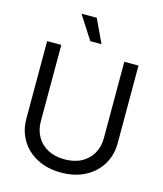

<svg xmlns="http://www.w3.org/2000/svg" viewBox="-136 -1038 974 1150"><g transform="rotate(15 351.5 -463.5)"><path d="M351.6 11.7Q266.1 11.7 202.4 -22Q138.7 -55.7 103.5 -114Q68.4 -172.4 68.4 -247.1V-727.5H156.2V-253.9Q156.2 -200.7 179.7 -159.2Q203.1 -117.7 247.1 -94Q291 -70.3 351.6 -70.3Q412.6 -70.3 456.3 -94Q500 -117.7 523.4 -159.2Q546.9 -200.7 546.9 -253.9V-727.5H634.8V-247.1Q634.8 -172.4 599.6 -114Q564.5 -55.7 501 -22Q437.5 11.7 351.6 11.7ZM318.4 -793.9 224.6 -939.5H319.3L387.7 -793.9Z"/></g></svg>

Font: Inter Khmer Looped
Style: Regular
Weight: 400
Designer: Rasmus Andersson, Sovichet Tep
Foundry: Anagata Design
Version: Version 1.000